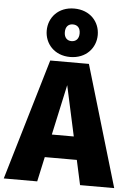

<svg xmlns="http://www.w3.org/2000/svg" viewBox="-83 -1050 762 1098"><g transform="rotate(5 298.0 -501.5)"><path d="M298 -1003C207 -1003 152 -939 152 -864C152 -790 207 -725 298 -725C390 -725 445 -790 445 -864C445 -939 390 -1003 298 -1003ZM298 -912C323 -912 341 -897 341 -864C341 -832 323 -816 298 -816C274 -816 256 -832 256 -864C256 -897 274 -912 298 -912ZM419 0H615L409 -695H187L-19 0H173L204 -142H388ZM233 -274 296 -563 359 -274Z"/></g></svg>

Font: Fira Sans ExtraBold
Style: Regular
Weight: 800
Designer: bBox Type GmbH & Carrois Corporate GbR & Edenspiekermann AG
Foundry: bBox Type GmbH & Carrois Corporate GbR & Edenspiekermann AG
Version: Version 4.300;PS 004.300;hotconv 1.0.88;makeotf.lib2.5.64775